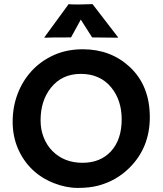

<svg xmlns="http://www.w3.org/2000/svg" viewBox="-20 -901 790 933"><path d="M382.3 -661.6Q517.1 -661.6 609.4 -576.7Q708 -485.8 708 -331.5Q708 -182.1 606.4 -83Q543.9 -22 457.5 1Q415 12.2 358.2 12.2Q301.3 12.2 241.5 -11.2Q181.6 -34.7 137.2 -77.1Q92.8 -119.6 67.1 -179.2Q41.5 -238.8 41.5 -309.8Q41.5 -380.9 65.4 -444.3Q89.4 -507.8 133.8 -556.2Q178.2 -604.5 241.2 -633.1Q304.2 -661.6 382.3 -661.6ZM177.2 -316.4Q177.2 -271 192.4 -232.9Q207.5 -194.8 234.4 -167.5Q291.5 -109.9 381.3 -109.9Q466.8 -109.9 518.6 -165Q571.3 -222.2 571.3 -320.8Q571.3 -413.6 521 -475.6Q466.8 -542 372.6 -542Q281.2 -542 227.5 -474.6Q177.2 -411.6 177.2 -316.4ZM325.2 -719.2Q220.2 -719.2 196.8 -717.8L195.3 -719.2L313.5 -880.9Q325.2 -879.4 345.7 -879.4H370.6L429.7 -880.9L554.2 -719.2L552.2 -717.8L427.7 -719.2L372.6 -805.7Z"/></svg>

Font: HammersmithOne
Style: Regular
Weight: 400
Designer: Nicole Fally
Foundry: Nicole Fally
Version: Version 1.003